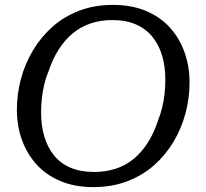

<svg xmlns="http://www.w3.org/2000/svg" viewBox="-20 -748 842 785"><path d="M362 17Q286 17 227.5 -7.5Q169 -32 129.5 -75.5Q90 -119 69.5 -176.5Q49 -234 49 -300Q49 -363 65.5 -425Q82 -487 114.5 -541.5Q147 -596 194 -638Q241 -680 303.5 -704Q366 -728 442 -728Q518 -728 576.5 -703.5Q635 -679 674.5 -635.5Q714 -592 734.5 -534Q755 -476 755 -411Q755 -347 738.5 -285Q722 -223 689.5 -168.5Q657 -114 610 -72.5Q563 -31 500.5 -7Q438 17 362 17ZM439 -666Q392 -666 351.5 -652.5Q311 -639 278.5 -612.5Q246 -586 220.5 -546.5Q195 -507 178 -455Q167 -429 160.5 -401Q154 -373 151 -344.5Q148 -316 148 -288Q148 -235 161 -190.5Q174 -146 200.5 -113Q227 -80 268 -62.5Q309 -45 365 -45Q412 -45 452.5 -58Q493 -71 525.5 -97.5Q558 -124 583.5 -163.5Q609 -203 626 -255Q637 -283 643.5 -310.5Q650 -338 653 -366Q656 -394 656 -422Q656 -476 643 -520Q630 -564 603.5 -597Q577 -630 536 -648Q495 -666 439 -666Z"/></svg>

Font: Roboto Serif
Style: Italic
Weight: 400
Italic angle: -10°
Designer: Greg Gazdowicz
Foundry: Commercial Type
Version: Version 1.008